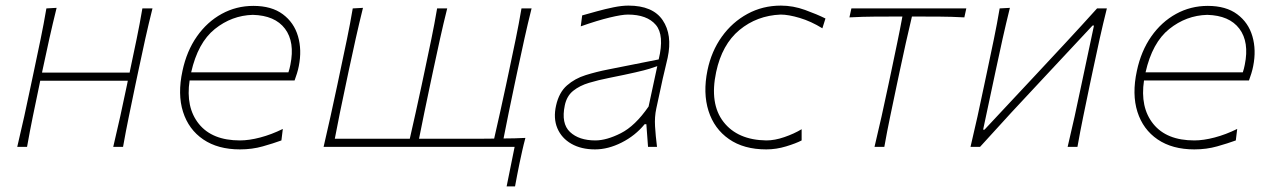

<svg xmlns="http://www.w3.org/2000/svg" viewBox="-20 -524 4538 685"><path d="M41.5 0Q55 -56.5 66.5 -108.8Q78 -161 90.5 -221L101 -270.5Q114 -332 125 -385Q136 -438 145.5 -494L182 -496Q168 -439.5 156 -385.8Q144 -332 131 -270.5L130 -265H442.5L443.5 -270.5Q456.5 -332 467.5 -385Q478.5 -438 488 -494H524Q510 -438 498.2 -385Q486.5 -332 473.5 -270.5L463 -221Q450.5 -161 439.8 -108.8Q429 -56.5 419 0H384Q397.5 -56.5 409 -108.8Q420.5 -161 433 -221L436 -236H123.5L120.5 -221Q108 -161 97.2 -108.8Q86.5 -56.5 76.5 0Z M836 9Q757.5 9 705.2 -26.5Q653 -62 633 -125Q613 -188 631 -271Q646 -342 682.5 -394Q719 -446 771 -474.5Q823 -503 884 -503Q949 -503 989 -473.2Q1029 -443.5 1043.2 -394.5Q1057.5 -345.5 1046 -288Q1044 -277 1039.5 -262.2Q1035 -247.5 1031 -237H656.5Q642 -141 689.5 -82Q737 -23 836 -23Q868.5 -23 908.5 -33.5Q948.5 -44 989 -64L984 -23Q955.5 -12.5 917.5 -1.8Q879.5 9 836 9ZM882 -471Q807 -469 746.5 -420.5Q686 -372 662 -266H1009Q1013.5 -279.5 1016 -293Q1032.5 -374 996.8 -421.5Q961 -469 882 -471Z M1787.5 141 1816 0H1134.5Q1147.5 -56.5 1159.2 -108.8Q1171 -161 1183.5 -221L1194 -271Q1207 -332 1218 -385Q1229 -438 1238.5 -494L1275 -496Q1261 -439.5 1249 -385.8Q1237 -332 1224 -271L1213.5 -221Q1202 -167.5 1192.8 -122.2Q1183.5 -77 1174.5 -29H1442Q1453 -77 1463 -122.2Q1473 -167.5 1484.5 -221L1495 -270.5Q1508 -332 1519 -385Q1530 -438 1539.5 -494H1575.5Q1561.5 -438 1549.8 -385Q1538 -332 1525 -270.5L1514.5 -221Q1503 -167 1493.8 -122Q1484.5 -77 1475 -29H1638.5Q1663.5 -29 1689.8 -29Q1716 -29 1743 -29.5Q1754 -77.5 1764 -122.5Q1774 -167.5 1785.5 -221L1796 -270.5Q1809 -332 1820 -385Q1831 -438 1840.5 -494H1876.5Q1862.5 -438 1850.8 -385Q1839 -332 1826 -270.5L1815.5 -221Q1804 -167.5 1795 -122.5Q1786 -77.5 1776.5 -30Q1796 -30 1815.5 -30.5Q1835 -31 1854.5 -32Q1848 -8 1843.2 13.8Q1838.5 35.5 1833.5 58.5Q1829 80 1825.2 100Q1821.5 120 1817.5 141Z M2103 9Q2053.5 9 2018.5 -11Q1983.5 -31 1968.5 -66.5Q1953.5 -102 1964 -148Q1974.5 -194.5 2002.8 -219.2Q2031 -244 2069.5 -256Q2108 -268 2149 -276L2330 -312Q2351 -398.5 2319.8 -435.2Q2288.5 -472 2220 -472Q2199 -472 2155.2 -461.5Q2111.5 -451 2052 -430L2057 -469Q2080.5 -475.5 2110 -483.8Q2139.5 -492 2169 -498Q2198.5 -504 2222 -504Q2309 -504 2344.2 -452Q2379.5 -400 2362 -318Q2357.5 -297 2351 -271Q2344.5 -245 2337.5 -211L2321.5 -137Q2315 -107 2317 -73.5Q2319 -40 2324 0H2292L2286 -81H2280Q2246.5 -40 2198 -15.5Q2149.5 9 2103 9ZM2104 -23Q2144 -23 2195 -48.8Q2246 -74.5 2294 -144L2325 -288Q2314.5 -284 2297.5 -278.8Q2280.5 -273.5 2246.8 -265.8Q2213 -258 2153 -246Q2115 -238.5 2081.5 -228.5Q2048 -218.5 2025 -200Q2002 -181.5 1995 -148Q1981.5 -83.5 2013.5 -53.2Q2045.5 -23 2104 -23Z M2714 9Q2633.5 9 2580.8 -27.8Q2528 -64.5 2507.8 -128.2Q2487.5 -192 2504 -273Q2518 -341 2555.2 -393Q2592.5 -445 2646.8 -474.5Q2701 -504 2766 -504Q2809.5 -504 2852.2 -488.5Q2895 -473 2925 -458L2914 -423Q2873.5 -448 2833.2 -460Q2793 -472 2765 -472Q2680.5 -468.5 2618.2 -417Q2556 -365.5 2535 -267Q2511 -154 2561.2 -89.2Q2611.5 -24.5 2714 -23Q2744 -23 2778.2 -34.8Q2812.5 -46.5 2840 -63V-23Q2820 -12.5 2784.8 -1.8Q2749.5 9 2714 9Z M3100 0Q3113.5 -56.5 3125.2 -108.8Q3137 -161 3149.5 -221L3160 -270.5Q3171.5 -325.5 3181 -371Q3190.5 -416.5 3199.5 -465H3197Q3152.5 -465 3105 -464.8Q3057.5 -464.5 3010.5 -462L3017.5 -494H3427.5L3420.5 -462Q3375 -464.5 3327.8 -464.8Q3280.5 -465 3236 -465H3233.5Q3222 -416.5 3211.8 -371Q3201.5 -325.5 3190 -270.5L3179.5 -221Q3167 -161 3156 -108.8Q3145 -56.5 3135 0Z M3442.5 0Q3456 -56.5 3467.5 -108.8Q3479 -161 3491.5 -221L3502 -270.5Q3515 -332 3526 -385Q3537 -438 3546.5 -494L3583 -496Q3569 -439.5 3557 -385.8Q3545 -332 3532 -270.5L3487.5 -61.5H3492.5L3672 -253.5Q3727 -312.5 3783.5 -373.2Q3840 -434 3894 -494H3929Q3915 -438 3903.2 -385Q3891.5 -332 3878.5 -270.5L3868 -221Q3855.5 -161 3844.8 -108.8Q3834 -56.5 3824 0H3789Q3802.5 -56.5 3814 -108.8Q3825.5 -161 3838 -221L3883 -433H3878L3701.5 -244Q3645.5 -184.5 3588.5 -122.8Q3531.5 -61 3476.5 0Z M4241 9Q4162.5 9 4110.2 -26.5Q4058 -62 4038 -125Q4018 -188 4036 -271Q4051 -342 4087.5 -394Q4124 -446 4176 -474.5Q4228 -503 4289 -503Q4354 -503 4394 -473.2Q4434 -443.5 4448.2 -394.5Q4462.5 -345.5 4451 -288Q4449 -277 4444.5 -262.2Q4440 -247.5 4436 -237H4061.5Q4047 -141 4094.5 -82Q4142 -23 4241 -23Q4273.5 -23 4313.5 -33.5Q4353.5 -44 4394 -64L4389 -23Q4360.5 -12.5 4322.5 -1.8Q4284.5 9 4241 9ZM4287 -471Q4212 -469 4151.5 -420.5Q4091 -372 4067 -266H4414Q4418.5 -279.5 4421 -293Q4437.5 -374 4401.8 -421.5Q4366 -469 4287 -471Z"/></svg>

Font: Commissioner Flair Thin
Style: Italic
Weight: 100
Italic angle: -12°
Designer: Kostas Bartsokas
Foundry: Kostas Bartsokas
Version: Version 1.000; ttfautohint (v1.8.3)